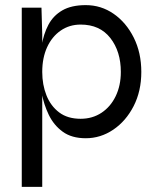

<svg xmlns="http://www.w3.org/2000/svg" viewBox="-20 -530 609 750"><path d="M315 10Q260 10 225 -15.5Q190 -41 170.5 -81.5Q151 -122 143 -166.5Q135 -211 135 -249Q135 -303 142.5 -350Q150 -397 169 -433Q188 -469 223.5 -489.5Q259 -510 315 -510Q375 -510 424 -476Q473 -442 502.5 -383Q532 -324 532 -249Q532 -174 502 -115.5Q472 -57 422.5 -23.5Q373 10 315 10ZM295 -66Q341 -66 376.5 -89.5Q412 -113 432 -154.5Q452 -196 452 -249Q452 -329 411 -381.5Q370 -434 295 -434Q251 -434 217 -410.5Q183 -387 164 -345.5Q145 -304 145 -249Q145 -199 161.5 -157.5Q178 -116 211 -91Q244 -66 295 -66ZM65 -500H142L145 -395V200H65Z"/></svg>

Font: Syne
Style: Regular
Weight: 400
Designer: Lucas Descroix
Foundry: Bonjour Monde
Version: Version 2.200